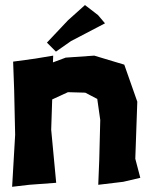

<svg xmlns="http://www.w3.org/2000/svg" viewBox="-20 -717 582 749"><path d="M31.2 -476.6 35.2 -367.2 39.1 -191.4 27.3 11.7 93.8 3.9 199.2 -3.9 179.7 -210.9 183.6 -329.1 245.1 -357.4 312.5 -355.5 359.4 -331.1 371.1 -249 367.2 -93.8 363.3 3.9 460.9 -7.8 527.3 -23.4 507.8 -97.7 515.6 -320.3 464.8 -464.8 347.7 -500 236.3 -492.2 186.5 -473.6 187.5 -500 117.2 -488.3ZM311.5 -697.3 245.1 -637.7 163.1 -550.8 198.2 -515.6 256.8 -556.6 389.6 -626 362.3 -658.2Z"/></svg>

Font: MaokenAssortedSans-TC
Style: Regular
Weight: 500
Version: Version 0.83